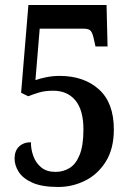

<svg xmlns="http://www.w3.org/2000/svg" viewBox="-20 -734 524 764"><path d="M212 10Q147 10 109 -7Q71 -24 54.5 -50Q38 -76 38 -103Q38 -134 56 -151Q74 -168 103 -168Q103 -139 113 -112Q123 -85 144.5 -67.5Q166 -50 201 -50Q232 -50 257 -65.5Q282 -81 297 -118Q312 -155 312 -219Q312 -296 280 -334.5Q248 -373 192 -373Q158 -373 134 -365.5Q110 -358 92 -351L64 -365L93 -714H404L408 -549H360L354 -576Q349 -600 342 -610Q335 -620 312 -620H138L121 -415Q136 -421 163 -426.5Q190 -432 217 -432Q314 -432 373.5 -378.5Q433 -325 433 -219Q433 -142 401 -91Q369 -40 318.5 -15Q268 10 212 10Z"/></svg>

Font: Noto Serif Hebrew Condensed SemiBold
Style: Regular
Weight: 600
Width: 3
Designer: Monotype Design Team
Foundry: Monotype Imaging Inc.
Version: Version 2.004; ttfautohint (v1.8.4.7-5d5b)